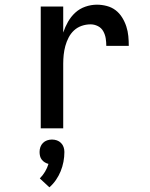

<svg xmlns="http://www.w3.org/2000/svg" viewBox="-20 -548 640 820"><path d="M154 0V-520H250V-409Q258 -433 270.5 -455Q283 -477 301.5 -494Q320 -511 344.5 -519.5Q369 -528 394 -528Q415 -528 436 -522.5Q457 -517 473.5 -504.5Q490 -492 501.5 -473.5Q513 -455 519.5 -435Q526 -415 528 -394Q530 -373 530 -352H434Q434 -368 431.5 -384Q429 -400 421 -414.5Q413 -429 398 -436.5Q383 -444 367 -444Q347 -444 328.5 -437.5Q310 -431 296 -418Q282 -405 273 -387.5Q264 -370 259 -351.5Q254 -333 252 -314Q250 -295 250 -276V0ZM191 252 150 214Q163 201 172.5 185Q182 169 187 152Q179 150 171.5 145.5Q164 141 158.5 134Q153 127 151 118.5Q149 110 149 101Q149 90 152.5 80Q156 70 163.5 62.5Q171 55 181 51.5Q191 48 202 48Q213 48 223 51.5Q233 55 240.5 62.5Q248 70 251.5 80Q255 90 255 101Q255 122 251 143Q247 164 239 183.5Q231 203 219 220.5Q207 238 191 252Z"/></svg>

Font: Iosevka Medium Extended
Style: Regular
Weight: 500
Width: 7
Monospace: yes
Designer: Belleve Invis
Foundry: Belleve Invis
Version: Version 32.5.0; ttfautohint (v1.8.4)